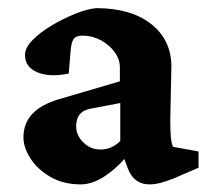

<svg xmlns="http://www.w3.org/2000/svg" viewBox="-20 -457 527 484"><path d="M183.6 7.8Q138.7 7.8 106 -11.7Q73.2 -31.2 56.2 -58.6Q39.1 -85.9 39.1 -110.4Q39.1 -145.5 61 -169.4Q83 -193.4 128.9 -207L282.2 -252V-287.1Q282.2 -307.6 269 -325.7Q255.9 -343.8 234.4 -355.5Q212.9 -367.2 188.5 -367.2Q172.9 -367.2 166.5 -359.9Q160.2 -352.5 158.2 -331.1L153.3 -271.5Q104.5 -261.7 73.7 -274.9Q43 -288.1 43 -318.4Q43 -336.9 62.5 -356.4Q82 -376 110.8 -393.1Q139.6 -410.2 169.9 -422.4Q200.2 -434.6 222.7 -436.5Q309.6 -436.5 360.4 -397Q411.1 -357.4 412.1 -291L409.2 -155.3Q409.2 -127.9 410.6 -112.3Q412.1 -96.7 416 -86.9L480.5 -75.2V-34.2L417 -6.8Q399.4 0 384.8 3.9Q370.1 7.8 356.4 7.8Q318.4 7.8 302.7 -31.2L286.1 -76.2L306.6 -71.3Q276.4 -34.2 244.6 -13.2Q212.9 7.8 183.6 7.8ZM233.4 -80.1Q247.1 -80.1 259.8 -85.4Q272.5 -90.8 283.2 -101.6V-197.3L216.8 -184.6Q192.4 -181.6 182.1 -169.9Q171.9 -158.2 171.9 -138.7Q171.9 -116.2 189.9 -98.1Q208 -80.1 233.4 -80.1Z"/></svg>

Font: Crimson Pro
Style: Bold
Weight: 700
Designer: Jacques Le Bailly
Foundry: Baron von Fonthausen
Version: Version 1.003